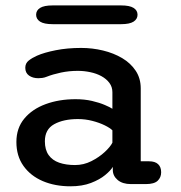

<svg xmlns="http://www.w3.org/2000/svg" viewBox="-20 -660 652 691"><path d="M451 2.5Q421 2.5 403.5 -12.2Q386 -27 386 -48.5V-59.5Q378.5 -46.5 358.5 -30Q338.5 -13.5 307.2 -1.5Q276 10.5 233.5 10.5Q178 10.5 134 -8.2Q90 -27 64.5 -62.8Q39 -98.5 39 -149Q39 -199 67.5 -233.2Q96 -267.5 144.2 -285.2Q192.5 -303 252 -303Q284 -303 311 -296.8Q338 -290.5 357.2 -282.2Q376.5 -274 384.5 -268.5V-328Q384.5 -347 373.8 -361.5Q363 -376 345.2 -385.8Q327.5 -395.5 305.2 -400.2Q283 -405 260 -405Q228.5 -405 199.2 -398.8Q170 -392.5 148.5 -384Q140 -380.5 132 -379.5Q124 -378.5 118 -378.5Q98 -378.5 84.5 -388Q71 -397.5 71 -416Q71 -432.5 83.5 -442.2Q96 -452 113 -459.5Q139 -471 180.5 -479.2Q222 -487.5 272 -487.5Q312.5 -487.5 350.8 -478.2Q389 -469 419.8 -450.8Q450.5 -432.5 468.5 -405.2Q486.5 -378 486.5 -342V-79.5H516.5Q538 -79.5 549 -69.2Q560 -59 560 -40Q560 -21.5 547.5 -9.5Q535 2.5 505 2.5ZM384.5 -191Q376 -199.5 356.8 -209Q337.5 -218.5 312.2 -225Q287 -231.5 260.5 -231.5Q208.5 -231.5 175 -213Q141.5 -194.5 141.5 -151.5Q141.5 -121 155 -102Q168.5 -83 193 -74.5Q217.5 -66 250 -66Q281 -66 308.8 -80Q336.5 -94 356.8 -112.8Q377 -131.5 384.5 -146.5ZM110 -607Q110 -622.5 124.2 -631.5Q138.5 -640.5 169.5 -640.5H416Q446.5 -640.5 460.8 -631.5Q475 -622.5 475 -607Q475 -591.5 460.8 -582.2Q446.5 -573 416 -573H169.5Q138.5 -573 124.2 -582.2Q110 -591.5 110 -607Z"/></svg>

Font: Sono Medium
Style: Regular
Weight: 500
Designer: Tyler Finck
Foundry: Tyler Finck
Version: Version 2.112